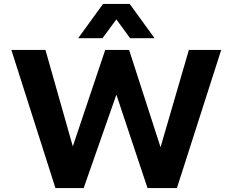

<svg xmlns="http://www.w3.org/2000/svg" viewBox="-20 -960 1186 980"><path d="M263 0 38 -705H212L353 -208H350L517 -705H639L800 -207H799L944 -705H1109L883 0H733L575 -474H573L407 0ZM379 -765 506 -940H642L769 -765H644L574 -861L503 -765Z"/></svg>

Font: Nunito Sans 7pt ExtraBold
Style: Regular
Weight: 800
Designer: Vernon Adams
Foundry: Vernon Adams
Version: Version 3.101;gftools[0.9.27]